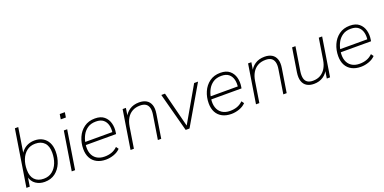

<svg xmlns="http://www.w3.org/2000/svg" viewBox="-12 -1478 4518 2258"><g transform="rotate(-20 2247.0 -348.5)"><path d="M275 8Q214 8 166 -23.5Q118 -55 101 -122H108L89 0H47L159 -705H201L148 -371H136Q153 -408 180.5 -435Q208 -462 245 -477Q282 -492 327 -492Q384 -492 427 -467Q470 -442 493.5 -396Q517 -350 517 -286Q517 -208 489.5 -141Q462 -74 408 -33Q354 8 275 8ZM277 -31Q341 -31 385 -66Q429 -101 451.5 -159Q474 -217 474 -286Q474 -369 433.5 -411Q393 -453 321 -453Q257 -453 213 -418Q169 -383 146.5 -325.5Q124 -268 124 -198Q124 -116 164.5 -73.5Q205 -31 277 -31Z M702 -619 712 -682H776L766 -619ZM614 0 691 -484H733L656 0Z M1041 8Q976 8 928.5 -17Q881 -42 856 -88.5Q831 -135 831 -200Q831 -277 860 -343.5Q889 -410 945 -451Q1001 -492 1081 -492Q1154 -492 1196 -457Q1238 -422 1252.5 -367Q1267 -312 1257 -252L1254 -234H860L866 -271H1238L1219 -259Q1227 -313 1215.5 -357Q1204 -401 1171.5 -427.5Q1139 -454 1080 -454Q1017 -454 975.5 -425.5Q934 -397 911 -353.5Q888 -310 880 -264L877 -246Q867 -182 883 -133.5Q899 -85 939 -58Q979 -31 1039 -31Q1087 -31 1127 -45Q1167 -59 1201 -92L1223 -61Q1191 -27 1141 -9.5Q1091 8 1041 8Z M1350 0 1427 -484H1468L1449 -364H1438Q1463 -424 1513 -458Q1563 -492 1634 -492Q1688 -492 1724.5 -470.5Q1761 -449 1776.5 -405.5Q1792 -362 1781 -295L1734 0H1692L1739 -296Q1748 -349 1738.5 -384Q1729 -419 1703 -436Q1677 -453 1633 -453Q1576 -453 1534.5 -429.5Q1493 -406 1468 -363.5Q1443 -321 1434 -264L1392 0Z M2040 0 1911 -484H1957L2076 -15H2052L2322 -484H2371L2088 0Z M2611 8Q2546 8 2498.5 -17Q2451 -42 2426 -88.5Q2401 -135 2401 -200Q2401 -277 2430 -343.5Q2459 -410 2515 -451Q2571 -492 2651 -492Q2724 -492 2766 -457Q2808 -422 2822.5 -367Q2837 -312 2827 -252L2824 -234H2430L2436 -271H2808L2789 -259Q2797 -313 2785.5 -357Q2774 -401 2741.5 -427.5Q2709 -454 2650 -454Q2587 -454 2545.5 -425.5Q2504 -397 2481 -353.5Q2458 -310 2450 -264L2447 -246Q2437 -182 2453 -133.5Q2469 -85 2509 -58Q2549 -31 2609 -31Q2657 -31 2697 -45Q2737 -59 2771 -92L2793 -61Q2761 -27 2711 -9.5Q2661 8 2611 8Z M2920 0 2997 -484H3038L3019 -364H3008Q3033 -424 3083 -458Q3133 -492 3204 -492Q3258 -492 3294.5 -470.5Q3331 -449 3346.5 -405.5Q3362 -362 3351 -295L3304 0H3262L3309 -296Q3318 -349 3308.5 -384Q3299 -419 3273 -436Q3247 -453 3203 -453Q3146 -453 3104.5 -429.5Q3063 -406 3038 -363.5Q3013 -321 3004 -264L2962 0Z M3645 8Q3593 8 3557 -13.5Q3521 -35 3506 -78.5Q3491 -122 3501 -189L3548 -484H3590L3543 -188Q3535 -135 3543.5 -100Q3552 -65 3578 -48Q3604 -31 3646 -31Q3701 -31 3741 -54.5Q3781 -78 3806 -120.5Q3831 -163 3840 -220L3882 -484H3924L3847 0H3806L3825 -120H3836Q3813 -60 3763 -26Q3713 8 3645 8Z M4232 8Q4167 8 4119.5 -17Q4072 -42 4047 -88.5Q4022 -135 4022 -200Q4022 -277 4051 -343.5Q4080 -410 4136 -451Q4192 -492 4272 -492Q4345 -492 4387 -457Q4429 -422 4443.5 -367Q4458 -312 4448 -252L4445 -234H4051L4057 -271H4429L4410 -259Q4418 -313 4406.5 -357Q4395 -401 4362.5 -427.5Q4330 -454 4271 -454Q4208 -454 4166.5 -425.5Q4125 -397 4102 -353.5Q4079 -310 4071 -264L4068 -246Q4058 -182 4074 -133.5Q4090 -85 4130 -58Q4170 -31 4230 -31Q4278 -31 4318 -45Q4358 -59 4392 -92L4414 -61Q4382 -27 4332 -9.5Q4282 8 4232 8Z"/></g></svg>

Font: Nunito Sans 12pt ExtraLight
Style: Italic
Weight: 200
Italic angle: -9°
Designer: Vernon Adams
Foundry: Vernon Adams
Version: Version 3.101;gftools[0.9.27]